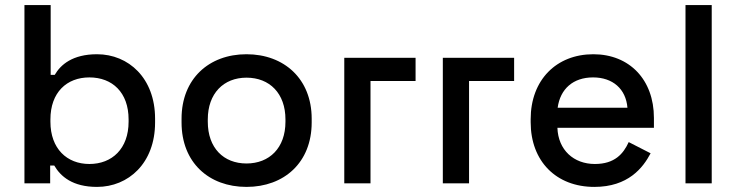

<svg xmlns="http://www.w3.org/2000/svg" viewBox="-20 -720 2892 754"><path d="M361 14C484 14 589 -79 589 -239V-254C589 -413 485 -507 361 -507C265 -507 218 -466 195 -426H179V-700H76V0H177V-70H193C218 -27 265 14 361 14ZM178 -242V-251C178 -357 242 -416 331 -416C421 -416 485 -357 485 -251V-242C485 -136 420 -76 331 -76C243 -76 178 -136 178 -242Z M948 14C1096 14 1204 -82 1204 -239V-254C1204 -410 1096 -507 948 -507C800 -507 693 -410 693 -254V-239C693 -82 800 14 948 14ZM796 -242V-251C796 -353 858 -415 948 -415C1039 -415 1101 -353 1101 -251V-242C1101 -139 1038 -78 948 -78C858 -78 796 -139 796 -242Z M1332 0H1435V-402H1612V-493H1332Z M1719 0H1822V-402H1999V-493H1719Z M2314 14C2447 14 2505 -61 2535 -118L2449 -162C2428 -116 2394 -76 2316 -76C2233 -76 2172 -131 2169 -218H2548V-257C2548 -407 2452 -507 2310 -507C2165 -507 2064 -406 2064 -252V-240C2064 -87 2164 14 2314 14ZM2170 -297C2180 -371 2231 -416 2309 -416C2386 -416 2438 -371 2444 -297Z M2672 0H2775V-700H2672Z"/></svg>

Font: Meta Space Medium
Style: Regular
Weight: 500
Designer: Meta Pool / Florian Karsten
Foundry: Meta Pool / Florian Karsten
Version: Version 2.000;Glyphs 3.1.1 (3137)